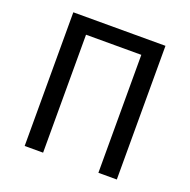

<svg xmlns="http://www.w3.org/2000/svg" viewBox="-123 -809 921 930"><g transform="rotate(20 337.5 -344.5)"><path d="M575 0H480V-608H195V0H100V-689H575Z"/></g></svg>

Font: FiraGOUPP
Style: Medium
Weight: 400
Designer: bBox Type
Foundry: bBox Type GmbH
Version: Version 1.001